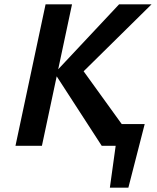

<svg xmlns="http://www.w3.org/2000/svg" viewBox="-20 -678 728 893"><path d="M491 195 532 -101H653L577 195ZM453 0 234 -338 534 -658H685L335 -313L352 -370L619 0ZM52 0 192 -658H315L175 0Z"/></svg>

Font: Ysabeau Infant
Style: Bold Italic
Weight: 700
Italic angle: -12°
Designer: Christian Thalmann (Catharsis Fonts)
Version: Version 2.001;gftools[0.9.30]; featfreeze: ss01,ss02,lnum